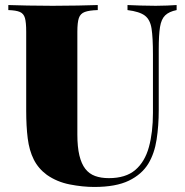

<svg xmlns="http://www.w3.org/2000/svg" viewBox="-20 -728 733 762"><path d="M681 -708V-688Q651 -682 635.5 -667Q620 -652 615 -620.5Q610 -589 610 -532V-291Q610 -229 601.5 -174Q593 -119 569 -79Q543 -36 491.5 -11Q440 14 354 14Q308 14 257 4Q206 -6 166 -34Q132 -59 114 -95Q96 -131 90 -179Q84 -227 84 -288V-602Q84 -639 79 -656.5Q74 -674 59 -680.5Q44 -687 13 -688V-708Q42 -707 89.5 -706Q137 -705 189 -705Q241 -705 289 -706Q337 -707 368 -708V-688Q334 -687 316.5 -680.5Q299 -674 293 -656.5Q287 -639 287 -602V-194Q287 -145 295 -111.5Q303 -78 318.5 -58Q334 -38 357.5 -29.5Q381 -21 412 -21Q479 -21 517 -53.5Q555 -86 571 -144.5Q587 -203 587 -280V-512Q587 -579 581.5 -614.5Q576 -650 555 -666Q534 -682 486 -688V-708Q506 -707 538 -706Q570 -705 598 -705Q621 -705 643.5 -706Q666 -707 681 -708Z"/></svg>

Font: Playfair Display Black
Style: Regular
Weight: 900
Designer: Claus Eggers Sørensen
Foundry: Claus Eggers Sørensen
Version: Version 1.203